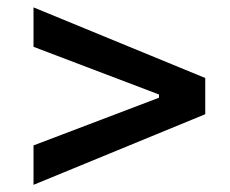

<svg xmlns="http://www.w3.org/2000/svg" viewBox="-20 -608 626 523"><path d="M71.3 -104.5V-211.9L413.1 -341.8V-350.6L71.3 -480.5V-587.9L539.1 -395.5V-296.9Z"/></svg>

Font: Cascadia Code NF
Style: Regular
Weight: 400
Monospace: yes
Designer: Aaron Bell
Foundry: Saja Typeworks
Version: Version 2404.023; ttfautohint (v1.8.4)